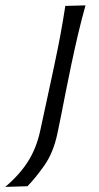

<svg xmlns="http://www.w3.org/2000/svg" viewBox="-108 -518 379 732"><path d="M-88 194.5Q-34 149 -1.5 98Q31 47 45.5 -20.5L88.5 -219.5L99 -269Q113 -334.5 122.8 -387.2Q132.5 -440 141 -495.5L218 -497.5Q202.5 -442 190 -389Q177.5 -336 163.5 -270Q151 -209.5 142 -164.5Q133 -119.5 126 -82.8Q119 -46 111 -9.5Q95.5 64 60.8 113.2Q26 162.5 -3.5 192Z"/></svg>

Font: Commissioner Flair Light
Style: Italic
Weight: 300
Italic angle: -12°
Designer: Kostas Bartsokas
Foundry: Kostas Bartsokas
Version: Version 1.000; ttfautohint (v1.8.3)